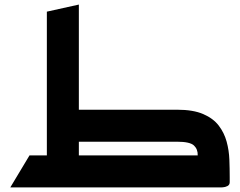

<svg xmlns="http://www.w3.org/2000/svg" viewBox="-20 -820 1050 840"><path d="M25 0 109 -140H185V-769L325 -800V-340H755Q825 -340 869 -321Q913 -302 937 -270.5Q961 -239 971.5 -200.5Q982 -162 983.5 -121.5Q985 -81 985 -45Q985 -39 985 -33.5Q985 -28 985 -23Q985 -11 975 -6Q965 -1 955 -0.5Q945 0 945 0ZM325 -200V-140H845Q846 -167 828.5 -183.5Q811 -200 755 -200Z"/></svg>

Font: Reem Kufi Ink
Style: Bold
Weight: 700
Designer: Khaled Hosny
Version: Version 1.002